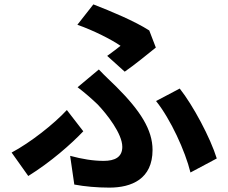

<svg xmlns="http://www.w3.org/2000/svg" viewBox="-20 -815 1040 876"><path d="M469 -560 549 -488C589 -515 665 -577 691 -598L661 -676C594 -719 488 -763 406 -795L333 -702C407 -676 488 -635 530 -606C517 -595 492 -577 469 -560ZM300 -104 319 27C367 36 423 41 479 41C580 41 676 2 676 -131C676 -223 620 -310 512 -418C485 -445 460 -467 431 -498L334 -417C367 -392 400 -363 425 -339C468 -294 538 -205 538 -145C538 -98 504 -81 453 -81C405 -81 356 -89 300 -104ZM849 -28 969 -92C940 -186 861 -334 800 -411L692 -354C758 -272 825 -126 849 -28ZM360 -216 285 -313C226 -249 118 -164 33 -119L109 -12C212 -76 305 -158 360 -216Z"/></svg>

Font: Spoqa Han Sans Neo Bold
Style: Bold
Weight: 700
Designer: [Spoqa Han Sans Neo] Dong-huui Kim  Younghwa Kang  Yujin Lee  [Noto Sans] Ryoko NISHIZUKA  (kana & ideographs); Paul D. 
Foundry: Spoqa (http://www.spoqa-han-sans.com)
Version: Version 1.100;hotconv 1.0.109;makeotfexe 2.5.65596